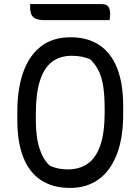

<svg xmlns="http://www.w3.org/2000/svg" viewBox="-20 -903 690 943"><path d="M327 -720Q410 -720 467.5 -682Q525 -644 555 -569Q585 -494 585 -382V-342Q585 -224 553 -143Q521 -62 463 -21Q405 20 325 20Q239 20 181 -18.5Q123 -57 94 -131.5Q65 -206 65 -314V-354Q65 -466 94 -548Q123 -630 181 -675Q239 -720 327 -720ZM156 -312Q156 -228 174.5 -172.5Q193 -117 225 -89Q245 -80 266 -75.5Q287 -71 313 -71Q370 -71 410.5 -99Q451 -127 472.5 -188.5Q494 -250 494 -351V-368Q494 -431 487.5 -475.5Q481 -520 465.5 -553Q450 -586 423 -612Q400 -621 379 -625Q358 -629 332 -629Q274 -629 235 -599Q196 -569 176 -506Q156 -443 156 -344ZM128 -883H477Q503 -883 512 -870.5Q521 -858 521 -832Q521 -825 520 -817.5Q519 -810 518 -804H202Q172 -804 156 -811Q140 -818 134 -832.5Q128 -847 128 -869Q128 -873 128 -876.5Q128 -880 128 -883Z"/></svg>

Font: Recursive Casual
Style: Regular
Weight: 400
Version: Version 1.047